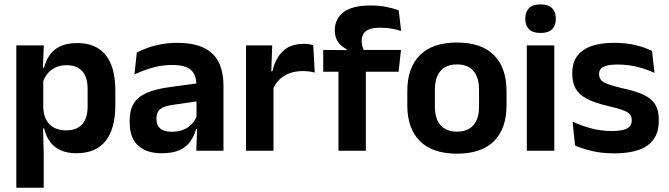

<svg xmlns="http://www.w3.org/2000/svg" viewBox="-20 -702 3114 894"><path d="M336 11.5Q292 11.5 261.5 -2.8Q231 -17 212.2 -43Q193.5 -69 185.5 -104H149L181.5 -202Q182.5 -167 195.8 -143Q209 -119 232.8 -107Q256.5 -95 288.5 -95Q337 -95 362.5 -123.2Q388 -151.5 388 -207V-287.5Q388 -342.5 363 -370.5Q338 -398.5 289 -398.5Q261 -398.5 238.5 -387.8Q216 -377 201 -359Q186 -341 179.5 -317.5L149.5 -386.5H185Q193 -418.5 210.8 -444.8Q228.5 -471 260.2 -486.2Q292 -501.5 340.5 -501.5Q427 -501.5 472 -445.8Q517 -390 517 -281V-213Q517 -103 471.8 -45.8Q426.5 11.5 336 11.5ZM56 172V-490.5H184L179 -366L181.5 -343.5V-147L180 -124L183.5 10.5V172Z M894 0 898.5 -120 895 -131V-284.5L894.5 -306.5Q894.5 -354.5 868.2 -377Q842 -399.5 782.5 -399.5Q732 -399.5 687.8 -386.2Q643.5 -373 606 -355.5L617 -457.5Q639 -469 667.2 -479.2Q695.5 -489.5 730.5 -496Q765.5 -502.5 806 -502.5Q866 -502.5 907.5 -488.2Q949 -474 973.8 -447.5Q998.5 -421 1009.5 -384.2Q1020.5 -347.5 1020.5 -303V0ZM733.5 11.5Q660.5 11.5 622.2 -25Q584 -61.5 584 -129V-143Q584 -214.5 628 -248.8Q672 -283 767.5 -296L906.5 -315L914 -232.5L786 -214Q744 -208.5 726.2 -194Q708.5 -179.5 708.5 -151.5V-146.5Q708.5 -119 725.8 -103.8Q743 -88.5 780 -88.5Q813 -88.5 836.5 -99Q860 -109.5 875.2 -126.8Q890.5 -144 897 -165.5L915 -102H893Q885 -70.5 867.2 -44.8Q849.5 -19 817.5 -3.8Q785.5 11.5 733.5 11.5Z M1250 -285 1217.5 -370.5H1248.5Q1262 -430 1297.5 -464Q1333 -498 1396 -498Q1409 -498 1419.5 -496.2Q1430 -494.5 1438.5 -492L1445.5 -364Q1434.5 -367.5 1420 -369.2Q1405.5 -371 1389.5 -371Q1338.5 -371 1302.8 -348.5Q1267 -326 1250 -285ZM1125.5 0V-490.5H1247.5L1242 -340L1253.5 -335.5V0Z M1706 -676.5Q1745 -676.5 1778 -670Q1811 -663.5 1836.5 -654L1848 -558Q1826.5 -564.5 1803.2 -568.8Q1780 -573 1752 -573Q1718.5 -573 1699.2 -565.5Q1680 -558 1672 -544Q1664 -530 1664 -511V-509.5Q1664 -496 1668 -484Q1672 -472 1677.5 -462.5L1594 -459.5V-473Q1571 -484 1555 -505.5Q1539 -527 1539 -559V-561.5Q1539 -614.5 1579.8 -645.5Q1620.5 -676.5 1706 -676.5ZM1556 0V-433H1683.5V0ZM1485 -368V-469.5L1609 -468.5L1659 -469.5H1847L1836 -368Z M2108 13.5Q1994 13.5 1935.2 -45Q1876.5 -103.5 1876.5 -211.5V-278Q1876.5 -386.5 1935.2 -445.2Q1994 -504 2108 -504Q2221.5 -504 2280 -445.2Q2338.5 -386.5 2338.5 -278V-211.5Q2338.5 -103.5 2280.2 -45Q2222 13.5 2108 13.5ZM2108 -89Q2158 -89 2184.2 -119Q2210.5 -149 2210.5 -205V-284.5Q2210.5 -341.5 2184.2 -371.8Q2158 -402 2108 -402Q2057.5 -402 2031.2 -371.8Q2005 -341.5 2005 -284.5V-205Q2005 -149 2031.2 -119Q2057.5 -89 2108 -89Z M2433 0V-490.5H2561V0ZM2497 -548.5Q2460.5 -548.5 2443.2 -565.8Q2426 -583 2426 -613.5V-616Q2426 -646.5 2443.2 -664Q2460.5 -681.5 2497 -681.5Q2533 -681.5 2550.5 -664Q2568 -646.5 2568 -616V-613.5Q2568 -582.5 2550.5 -565.5Q2533 -548.5 2497 -548.5Z M2840 12Q2781 12 2735.2 0.8Q2689.5 -10.5 2657.5 -24.5L2646 -135.5Q2684 -118 2729.8 -105Q2775.5 -92 2830.5 -92Q2878.5 -92 2900 -104.2Q2921.5 -116.5 2921.5 -141V-144Q2921.5 -160.5 2911.8 -171Q2902 -181.5 2877.5 -190.2Q2853 -199 2808.5 -209Q2747 -223.5 2711.2 -242.8Q2675.5 -262 2660 -290.2Q2644.5 -318.5 2644.5 -358V-362.5Q2644.5 -432 2694 -467.2Q2743.5 -502.5 2840.5 -502.5Q2898 -502.5 2942.2 -491.2Q2986.5 -480 3016 -464.5L3027.5 -362.5Q2992.5 -379 2949 -390.2Q2905.5 -401.5 2855.5 -401.5Q2823 -401.5 2804.2 -396.2Q2785.5 -391 2777.5 -381.5Q2769.5 -372 2769.5 -358.5V-356Q2769.5 -341 2778.2 -330Q2787 -319 2810.5 -310.2Q2834 -301.5 2876.5 -291.5Q2938.5 -278.5 2976 -261Q3013.5 -243.5 3030.5 -216.2Q3047.5 -189 3047.5 -145V-139Q3047.5 -63 2996 -25.5Q2944.5 12 2840 12Z"/></svg>

Font: Anek Telugu SemiBold
Style: Regular
Weight: 600
Designer: Omkar Bhoir (Telugu), Yesha Goshar (Latin)
Foundry: Ek Type
Version: Version 1.003